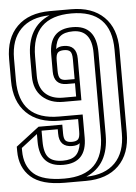

<svg xmlns="http://www.w3.org/2000/svg" viewBox="-51 -740 553 780"><g transform="rotate(-5 225.0 -350.0)"><path d="M86 -176V-207L20 -156V-145Q20 -83 57 -50Q94 -17 182 -17Q344 -17 344 -179V-515Q344 -610 268 -610Q233 -610 215.5 -595Q198 -580 194 -544Q204 -554 225 -554Q278 -554 278 -498V-328H204Q152 -328 119 -358Q86 -388 86 -443V-521Q86 -643 179 -683Q103 -682 61.5 -640Q20 -598 20 -520V-432Q20 -270 182 -270H278V-176Q278 -73 182 -73Q86 -73 86 -176ZM364 -179Q364 -57 271 -17Q347 -18 388.5 -60Q430 -102 430 -180V-521Q430 -683 268 -683Q106 -683 106 -521V-443Q106 -395 132.5 -370Q159 -345 204 -345H258V-399H225Q172 -399 172 -455V-524Q172 -627 268 -627Q364 -627 364 -515ZM225 -416H258V-497Q258 -521 250.5 -529Q243 -537 225 -537Q207 -537 199.5 -529Q192 -521 192 -497V-456Q192 -432 199.5 -424Q207 -416 225 -416ZM225 -146Q172 -146 172 -201V-219H106V-176Q106 -128 124 -109Q142 -90 182 -90Q216 -90 233.5 -105Q251 -120 256 -155Q246 -146 225 -146ZM182 0Q87 0 43.5 -39Q0 -78 0 -145V-163L95 -236H192V-200Q192 -178 199.5 -170.5Q207 -163 225 -163Q243 -163 250.5 -171Q258 -179 258 -203V-253H182Q96 -253 48 -300Q0 -347 0 -432V-520Q0 -605 48 -652.5Q96 -700 182 -700H268Q354 -700 402 -653Q450 -606 450 -521V-180Q450 -95 402 -47.5Q354 0 268 0Z"/></g></svg>

Font: Imposible
Style: Regular
Weight: 400
Designer: Rodrigo Fuenzalida
Foundry: fragTYPE
Version: Version 1.000